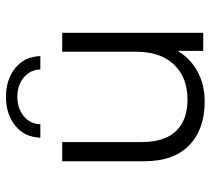

<svg xmlns="http://www.w3.org/2000/svg" viewBox="-52 -666 722 659"><g transform="rotate(-90 309.5 -336.0)"><path d="M527 -484V0H465V-88Q439 -44 394 -19.5Q349 5 291 5Q196 5 141 -48Q86 -101 86 -203V-484H152V-210Q152 -133 189.5 -93.5Q227 -54 297 -54Q374 -54 418 -100.5Q462 -147 462 -230V-484ZM447 -559H401Q400 -594 373.5 -616Q347 -638 307.5 -638Q268 -638 241 -616Q214 -594 213 -559H167Q169 -614 208.5 -645.5Q248 -677 307 -677Q366 -677 405.5 -645.5Q445 -614 447 -559Z"/></g></svg>

Font: Montserrat Ace
Style: Regular
Weight: 400
Designer: Julieta Ulanovsky
Foundry: Julieta Ulanovsky
Version: Version 1